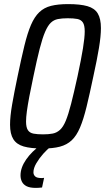

<svg xmlns="http://www.w3.org/2000/svg" viewBox="-20 -716 512 936"><path d="M188 8Q130 8 95.5 -2Q61 -12 45 -37.5Q29 -63 29 -108Q29 -148 39 -206Q49 -264 66 -345Q84 -432 99 -493.5Q114 -555 131 -594.5Q148 -634 171.5 -656.5Q195 -679 229 -687.5Q263 -696 312 -696Q371 -696 406 -686Q441 -676 456.5 -650.5Q472 -625 472 -579Q472 -540 462.5 -482.5Q453 -425 435 -343Q417 -257 402 -195.5Q387 -134 370 -94Q353 -54 329.5 -32Q306 -10 272 -1Q238 8 188 8ZM190 -61Q218 -61 237.5 -65Q257 -69 272.5 -83Q288 -97 300.5 -127Q313 -157 326.5 -209.5Q340 -262 358 -344Q376 -428 384.5 -480.5Q393 -533 393 -563Q393 -593 384 -606.5Q375 -620 357 -623.5Q339 -627 310 -627Q282 -627 262 -623Q242 -619 227.5 -605Q213 -591 200 -561Q187 -531 173.5 -478.5Q160 -426 143 -344Q131 -288 123 -245.5Q115 -203 111 -173.5Q107 -144 107 -124Q107 -95 116 -81.5Q125 -68 143.5 -64.5Q162 -61 190 -61ZM155 200Q126 200 110 192Q94 184 87 170Q80 156 80 139Q80 101 107.5 61.5Q135 22 180 -10L227 0Q210 12 190.5 34Q171 56 157 80Q143 104 143 124Q143 136 151.5 144Q160 152 182 152Q184 152 186 152Q188 152 195 151L185 198Q178 199 169 199.5Q160 200 155 200Z"/></svg>

Font: Saira Condensed
Style: Italic
Weight: 400
Width: 3
Italic angle: -12°
Designer: Hector Gatti with collaboration of the Omnibus-Type team
Foundry: Omnibus-Type
Version: Version 1.100